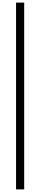

<svg xmlns="http://www.w3.org/2000/svg" viewBox="-20 -1080 309 1471"><path d="M103 -1060H165.3V371H103Z"/></svg>

Font: Matangi Light
Style: Regular
Weight: 300
Designer: Prashant Pant
Foundry: The Graphic Ant
Version: Version 3.002